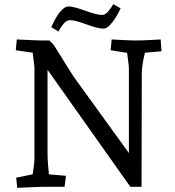

<svg xmlns="http://www.w3.org/2000/svg" viewBox="-20 -900 845 925"><path d="M63 5 58 -44 171 -67 132 -29Q134 -39 137.5 -60.5Q141 -82 143.5 -103.5Q146 -125 146 -135V-570Q146 -580 143 -602Q140 -624 137.5 -645Q135 -666 134 -673L171 -641L56 -658L61 -710Q80 -709 103.5 -708Q127 -707 147 -706Q167 -705 177 -705H218L238 -685Q256 -657 276.5 -623.5Q297 -590 313.5 -564Q330 -538 336 -529L621 -135L601 -129V-570Q601 -580 598 -603.5Q595 -627 591.5 -651Q588 -675 586 -684L626 -640L513 -658L518 -710Q534 -709 555.5 -708Q577 -707 596.5 -706Q616 -705 625 -705Q669 -705 700.5 -707Q732 -709 754 -710L758 -653L645 -643L686 -679Q684 -667 678 -644.5Q672 -622 667.5 -595Q663 -568 663 -540L662 0H608L189 -592L209 -598V-165Q209 -139 211 -112Q213 -85 215.5 -62.5Q218 -40 220 -26L182 -63L298 -53L291 0H185Q175 0 153.5 1Q132 2 107.5 3Q83 4 63 5ZM262 -748 227 -769Q236 -791 249.5 -814Q263 -837 279 -853Q295 -869 309 -869Q324 -869 345.5 -863Q367 -857 390.5 -848.5Q414 -840 435.5 -834Q457 -828 472 -828Q487 -828 502 -846Q517 -864 526 -880L561 -860Q552 -839 538 -816.5Q524 -794 508.5 -778Q493 -762 478 -762Q463 -762 441.5 -768Q420 -774 396.5 -782.5Q373 -791 352 -797Q331 -803 316 -803Q301 -803 285.5 -784.5Q270 -766 262 -748Z"/></svg>

Font: Andada Pro
Style: Regular
Weight: 400
Designer: Carolina Giovagnoli
Foundry: Huerta Tipografica
Version: Version 3.003